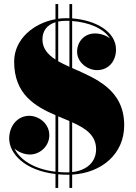

<svg xmlns="http://www.w3.org/2000/svg" viewBox="-20 -850 674 950"><path d="M254.5 -830V-755C147 -735.5 50 -657 50 -545C50 -384 152.5 -324.5 254.5 -280V-0.5C145.5 -13 76.5 -62.5 51.5 -115C71.5 -97 101 -85.5 128 -85.5C177 -85.5 224 -126 224 -181C224 -240 170.5 -277 125 -277C66 -277 25.5 -226 25.5 -165C25.5 -89.5 103 -6.5 254.5 11V80H268V12.5C283 14 298.5 14.5 315 14.5C318 14.5 320.5 14.5 323.5 14.5V80H337V14C482.5 5.5 594.5 -87.5 594.5 -230C594.5 -407.5 452.5 -462 337 -513.5V-746C418.5 -740 492.5 -710 524 -660C503.5 -676 475.5 -684.5 450 -684.5C397.5 -684.5 361.5 -644 361.5 -594C361.5 -540 414.5 -503 460 -503C519 -503 554 -549 554 -605C554 -693.5 453 -750.5 337 -759V-830H323.5V-759.5C318 -760 312.5 -760 307 -760C294 -760 281 -759 268 -757.5V-830ZM308 -747C313 -747 318 -747 323.5 -747V-519.5C303.5 -528.5 285 -537.5 268 -547V-743.5C280 -746 293 -747 308 -747ZM190 -655C190 -695 210.5 -726.5 254.5 -740V-555.5C216 -580.5 190 -610.5 190 -655ZM310 3C295.5 3 281.5 2 268 1V-274.5C287 -266.5 305.5 -259 323.5 -251V2.5C319 2.5 314.5 3 310 3ZM455.5 -111.5C455.5 -50 411.5 -7 337 1.5V-245C403.5 -215 455.5 -181 455.5 -111.5Z"/></svg>

Font: Bodoni* 16pt Fatface
Style: Regular
Weight: 900
Version: Version 2.3